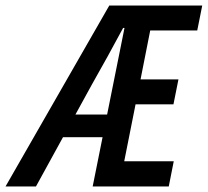

<svg xmlns="http://www.w3.org/2000/svg" viewBox="-83 -674 751 694"><path d="M-63 0 312 -654H648L630 -564H460L425 -387H562L544 -297H407L366 -91H545L527 0H252L367 -573H362Q334 -521 306 -470Q278 -419 250 -370L47 0ZM103 -178 120 -260H349L333 -178Z"/></svg>

Font: Source Code Pro ExtraLight SemiBold
Style: Italic
Weight: 600
Italic angle: -11°
Monospace: yes
Version: Version 1.016;hotconv 1.0.116;makeotfexe 2.5.65601